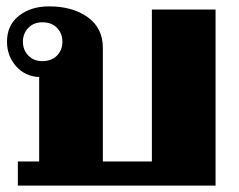

<svg xmlns="http://www.w3.org/2000/svg" viewBox="-20 -583 751 603"><path d="M36 -76H103V-341Q59 -343 30.5 -375Q2 -407 2 -452Q2 -504 39.5 -533.5Q77 -563 134 -563Q208 -563 255.5 -529Q303 -495 303 -433V-76H457V-553H657V0H36ZM176 -452Q176 -478 159 -495.5Q142 -513 113 -513Q86 -513 69 -495.5Q52 -478 52 -452Q52 -426 69 -408.5Q86 -391 113 -391Q142 -391 159 -408.5Q176 -426 176 -452Z"/></svg>

Font: Taviraj Black
Style: Regular
Weight: 900
Designer: Katatrad Team
Foundry: CadsonDemak
Version: Version 1.030